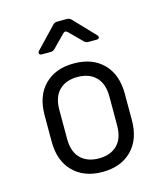

<svg xmlns="http://www.w3.org/2000/svg" viewBox="-117 -874 834 971"><g transform="rotate(-15 300.0 -388.0)"><path d="M300 9Q204 9 147 -48Q90 -105 90 -206V-344Q90 -445 146.5 -502Q203 -559 300 -559Q397 -559 453.5 -502Q510 -445 510 -344V-206Q510 -105 453 -48Q396 9 300 9ZM300 -62Q361 -62 396 -97Q431 -132 431 -199V-351Q431 -418 396 -453Q361 -488 300 -488Q239 -488 204 -453Q169 -418 169 -351V-199Q169 -132 204 -97Q239 -62 300 -62ZM158 -645Q146 -645 143 -652Q140 -659 148 -667L252 -776Q261 -785 274 -785H325Q338 -785 347 -776L451 -667Q459 -659 456.5 -652Q454 -645 442 -645H400Q387 -645 378 -654L313 -719Q300 -732 288 -719L224 -654Q215 -645 202 -645Z"/></g></svg>

Font: Pitagon Sans Mono Light
Style: Regular
Weight: 300
Monospace: yes
Designer: Travis Tran
Foundry: Pitagon
Version: Version 1.001; ttfautohint (v1.8.4.7-5d5b);gftools[0.9.26]